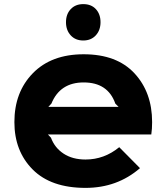

<svg xmlns="http://www.w3.org/2000/svg" viewBox="-20 -904 810 934"><path d="M215 -384H557L541 -400Q505 -503 387 -503Q272 -503 230 -400ZM720 -310Q720 -277 716 -250H213L228 -234Q246 -185 289.5 -156.5Q333 -128 396 -128Q487 -128 560 -188L661 -86Q550 10 396 10Q228 10 139 -79.5Q50 -169 50 -310Q50 -456 140 -548Q230 -640 387 -640Q548 -640 634 -547.5Q720 -455 720 -310ZM385 -884Q424 -884 446.5 -859.5Q469 -835 469 -796Q469 -757 446 -732Q423 -707 385 -707Q347 -707 324 -732Q301 -757 301 -796Q301 -835 324 -859.5Q347 -884 385 -884Z"/></svg>

Font: Sinkin Sans 700 Bold
Style: Bold
Weight: 700
Designer: Keith Bates
Foundry: K-Type
Version: Sinkin Sans (version 1.0)  by Keith Bates   •   © 2014   www